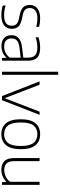

<svg xmlns="http://www.w3.org/2000/svg" viewBox="932 -1780 857 2760"><g transform="rotate(90 1360.0 -399.5)"><path d="M59 -11.5V-52.5Q98 -40.5 131 -35.5Q164 -30.5 199 -30.5Q275.5 -30.5 312.5 -58.2Q349.5 -86 349.5 -139Q349.5 -183.5 326.8 -207.2Q304 -231 250.5 -243L184 -257Q113 -273 81.8 -308Q50.5 -343 50.5 -400Q50.5 -443.5 72 -477Q93.5 -510.5 137.5 -529.5Q181.5 -548.5 246 -548.5Q308.5 -548.5 366 -533.5V-492.5Q333 -501.5 305.5 -505.2Q278 -509 246.5 -509Q168.5 -509 131.8 -479.5Q95 -450 95 -401.5Q95 -360.5 117 -335.5Q139 -310.5 190.5 -299.5L256.5 -285.5Q331 -268.5 362.5 -234.2Q394 -200 394 -142Q394 -70.5 344 -30.8Q294 9 198 9Q122.5 9 59 -11.5Z M852 -369V0H813.5L810 -63.5H806Q778 -29.5 735.5 -10.8Q693 8 644 8Q570 8 527.5 -29.5Q485 -67 485 -134.5Q485 -203.5 529.2 -241.2Q573.5 -279 668.5 -289.5L808 -306V-370Q808 -423.5 791.2 -453.8Q774.5 -484 742.8 -496.2Q711 -508.5 661 -508.5Q628 -508.5 590 -502.5Q552 -496.5 515.5 -483.5V-524Q546.5 -535.5 586.5 -542Q626.5 -548.5 663.5 -548.5Q726.5 -548.5 767.8 -531.5Q809 -514.5 830.5 -475.2Q852 -436 852 -369ZM808 -112V-268.5L669 -252.5Q597 -244.5 564.5 -216.8Q532 -189 532 -138.5Q532 -85.5 561.5 -58.2Q591 -31 649.5 -31Q694 -31 735.2 -50.8Q776.5 -70.5 808 -112Z M1011 0V-808H1055V0Z M1584.5 -540.5H1630.5L1419.5 0H1360.5L1149.5 -540.5H1197.5L1391 -39Z M1694 -270Q1694 -413 1750.8 -480.8Q1807.5 -548.5 1909 -548.5Q2010.5 -548.5 2067.2 -481.2Q2124 -414 2124 -270Q2124 -127.5 2067 -59.2Q2010 9 1909 9Q1807.5 9 1750.8 -58.5Q1694 -126 1694 -270ZM2078 -268.5Q2078 -398 2034.5 -453.2Q1991 -508.5 1909 -508.5Q1827 -508.5 1783.5 -453.8Q1740 -399 1740 -271.5Q1740 -142 1783.5 -86.5Q1827 -31 1909 -31Q1990.5 -31 2034.2 -86.2Q2078 -141.5 2078 -268.5Z M2252 -172.5V-540.5H2296V-172.5Q2296 -98 2329.5 -65.2Q2363 -32.5 2423.5 -32.5Q2469.5 -32.5 2515.5 -53.2Q2561.5 -74 2593 -117V-540.5H2637V0H2599L2595 -61.5H2591Q2556.5 -27 2512 -9Q2467.5 9 2419 9Q2341 9 2296.5 -33.8Q2252 -76.5 2252 -172.5Z"/></g></svg>

Font: Encode Sans ExtraLight
Style: Regular
Weight: 275
Designer: Multiple Designers
Foundry: Impallari Type
Version: Version 2.000